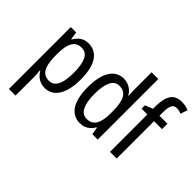

<svg xmlns="http://www.w3.org/2000/svg" viewBox="-190 -1115 1704 1704"><g transform="rotate(45 662.5 -262.5)"><path d="M286 -547Q370 -547 416.5 -477.5Q463 -408 463 -269Q463 -180 442 -117.5Q421 -55 382.5 -22.5Q344 10 289 10Q259 10 233 0Q207 -10 187.5 -28Q168 -46 154 -71H149Q151 -51 152.5 -30.5Q154 -10 154 6V240H71V-537H139L149 -464H154Q169 -491 188.5 -509.5Q208 -528 232 -537.5Q256 -547 286 -547ZM269 -476Q229 -476 204 -455.5Q179 -435 166.5 -392.5Q154 -350 154 -285V-266Q154 -197 166 -151.5Q178 -106 203.5 -84Q229 -62 270 -62Q306 -62 330 -85.5Q354 -109 365.5 -155.5Q377 -202 377 -269Q377 -369 351.5 -422.5Q326 -476 269 -476Z M730 10Q646 10 600 -60.5Q554 -131 554 -268Q554 -403 600 -475Q646 -547 728 -547Q758 -547 782.5 -537.5Q807 -528 827.5 -510.5Q848 -493 862 -468H866Q865 -488 863.5 -507.5Q862 -527 862 -543V-760H946V0H879L867 -69H862Q848 -45 829 -27Q810 -9 785.5 0.5Q761 10 730 10ZM747 -60Q807 -60 835 -106Q863 -152 863 -246V-272Q863 -374 836 -424Q809 -474 746 -474Q691 -474 665 -420Q639 -366 639 -267Q639 -166 665.5 -113Q692 -60 747 -60Z M1284 -469H1184V0H1100V-469H1027V-511L1100 -540V-571Q1100 -667 1132 -716Q1164 -765 1238 -765Q1263 -765 1284 -760.5Q1305 -756 1325 -748L1304 -682Q1290 -687 1275 -690.5Q1260 -694 1245 -694Q1212 -694 1198 -667Q1184 -640 1184 -573V-537H1284Z"/></g></svg>

Font: Noto Sans Khmer Condensed
Style: Regular
Weight: 400
Width: 3
Designer: Danh Hong and the Monotype Design Team
Foundry: Monotype Imaging Inc.
Version: Version 2.004